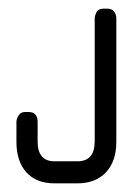

<svg xmlns="http://www.w3.org/2000/svg" viewBox="-20 -424 324 444"><path d="M106 0Q64 0 41 -25.5Q18 -51 18 -96V-142Q18 -149 23 -157Q28 -165 38 -165H46Q67 -165 67 -142V-97Q67 -51 106 -51H159Q199 -51 199 -97V-381Q199 -387 203 -395.5Q207 -404 220 -404H228Q239 -404 244 -397Q249 -390 249 -382V-96Q249 -51 225 -25.5Q201 0 159 0Z"/></svg>

Font: Chathura ExtraBold
Style: Regular
Weight: 800
Designer: Appaji Ambarisha Darbha
Foundry: Aditya Fonts
Version: Version 1.002 2016